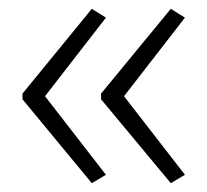

<svg xmlns="http://www.w3.org/2000/svg" viewBox="-20 -492 469 435"><path d="M31 -280 188 -472 220 -452 82 -274 220 -96 188 -77 31 -267ZM209 -280 367 -472 399 -452 261 -274 399 -96 367 -77 209 -267Z"/></svg>

Font: Noto Sans Thaana ExtraLight
Style: Regular
Weight: 200
Designer: David Williams
Foundry: Google Inc.
Version: Version 3.001; ttfautohint (v1.8.4.7-5d5b)